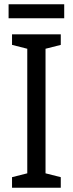

<svg xmlns="http://www.w3.org/2000/svg" viewBox="-20 -874 340 894"><path d="M279 -854H20V-789H279ZM263 0V-49L192 -67V-647L263 -665V-714H36V-665L107 -647V-67L36 -49V0Z"/></svg>

Font: Noto Sans Sinhala Condensed
Style: Regular
Weight: 400
Width: 3
Designer: Jelle Bosma - Monotype Design Team
Foundry: Monotype Imaging Inc.
Version: Version 2.006